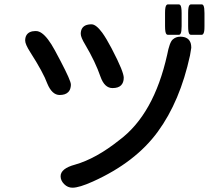

<svg xmlns="http://www.w3.org/2000/svg" viewBox="-20 -810 1040 894"><path d="M406.2 -696.8Q427.2 -696.8 456.1 -657.7Q475.1 -631.3 499 -585.9Q530.3 -525.9 543.2 -493.7Q556.2 -461.4 556.2 -448.2Q556.2 -425.3 543.5 -412.6Q530.8 -399.9 503.9 -399.9Q466.8 -399.9 448.2 -452.1Q423.8 -522.9 376.5 -602.5Q356 -636.2 356 -652.3Q356 -680.7 377.4 -691.4Q389.2 -696.8 406.2 -696.8ZM145 -665.5Q150.9 -665.5 154.3 -664.8Q157.7 -664.1 161.1 -662.8Q164.6 -661.6 167.7 -659.9Q170.9 -658.2 174.3 -655.8Q202.6 -636.2 235.4 -575.7Q294.9 -465.8 306.6 -431.2Q310.1 -421.9 310.1 -415.5Q310.1 -409.2 308.6 -402.8Q306.2 -389.6 297.4 -380.9Q284.2 -367.7 257.8 -367.7Q222.2 -367.7 200.2 -420.9Q181.6 -472.2 120.6 -567.4Q97.2 -604 97.2 -621.1Q97.2 -649.4 118.7 -660.2Q130.4 -665.5 145 -665.5ZM748.5 -749Q748.5 -765.6 750.2 -774.4Q752 -783.2 755.1 -786.4Q758.3 -789.6 761.7 -789.6H812.5Q815.9 -789.6 819.3 -786.6Q825.7 -779.8 825.7 -749V-688.5Q825.7 -662.6 821.3 -654.3Q818.4 -647.9 812.5 -647.9H761.7Q758.3 -647.9 754.9 -650.9Q748.5 -657.7 748.5 -688.5ZM856 -749Q856 -765.6 857.7 -774.4Q859.4 -783.2 862.5 -786.4Q865.7 -789.6 869.1 -789.6H918.9Q924.8 -789.6 927.7 -783.2Q932.1 -774.9 932.1 -749V-688.5Q932.1 -671.9 930.9 -665.3Q929.7 -658.7 928.5 -655.8Q927.2 -652.8 924.8 -650.4Q922.4 -647.9 918.9 -647.9H869.1Q865.7 -647.9 862.3 -650.9Q856 -657.7 856 -688.5ZM819.3 -639.2Q860.4 -639.2 868.7 -606Q870.6 -597.7 870.6 -587.9V-587.4L864.7 -551.8Q818.4 -338.4 714.8 -196.8Q610.8 -54.2 412.6 35.2Q348.6 64 317.4 64Q295.4 64 278.8 47.4Q262.2 30.8 262.2 10.7Q262.2 -25.4 329.6 -43.5Q427.2 -71.3 535.6 -157.7Q696.3 -277.3 758.3 -554.7Q769.5 -613.3 784.2 -626Q798.8 -639.2 819.3 -639.2Z"/></svg>

Font: YuPearl-Medium
Style: Medium
Weight: 500
Designer: Max Yao
Foundry: Max-Everyday
Version: Version 1.011; ttfautohint (v1.8.3)